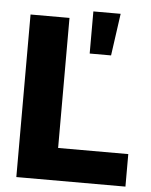

<svg xmlns="http://www.w3.org/2000/svg" viewBox="-54 -811 673 856"><g transform="rotate(5 282.5 -383.0)"><path d="M51.3 0V-727.5H225.6V-145.5H539.6V0ZM329.1 -577.1V-765.6H451.2L424.8 -577.1Z"/></g></svg>

Font: Inter 24pt ExtraBold
Style: Regular
Weight: 800
Designer: Rasmus Andersson
Foundry: rsms
Version: Version 4.001;git-66647c0bb